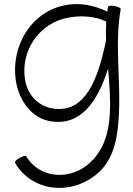

<svg xmlns="http://www.w3.org/2000/svg" viewBox="-20 -572 644 929"><path d="M503 -539C501 -531 500 -523 499 -516C437 -546 369 -560 301 -548C132 -519 28 -348 58 -174C75 -81 135 1 226 15C373 38 453 -83 503 -240C509 -166 516 -91 511 -17C507 67 482 150 422 209C327 304 171 295 107 184C104 180 90 183 75 192C60 200 50 211 53 216C137 362 342 378 467 253C535 184 550 83 555 -14C565 -186 534 -359 564 -528C565 -533 552 -540 535 -543C518 -546 504 -544 503 -539ZM236 -47C167 -57 114 -112 102 -182C76 -325 170 -462 312 -487C374 -498 439 -494 494 -468C492 -437 492 -406 493 -376C455 -192 394 -22 236 -47Z"/></svg>

Font: Nupuram ExtraLight
Style: Regular
Weight: 200
Designer: Santhosh Thottingal (santhosh.thottingal@gmail.com)
Foundry: SMC
Version: Version 1.000